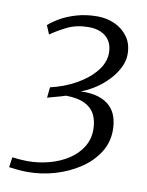

<svg xmlns="http://www.w3.org/2000/svg" viewBox="-85 -810 667 873"><g transform="rotate(10 249.0 -373.0)"><path d="M104 3Q82 3 61 1Q40 -1 17 -4L23.5 -50.5Q41.5 -48.5 60.5 -47Q79.5 -45.5 93.5 -45.5Q146 -45.5 194.8 -58.8Q243.5 -72 281.8 -97Q320 -122 342.2 -157.8Q364.5 -193.5 364.5 -238Q364.5 -278.5 349.5 -307.8Q334.5 -337 301.8 -352.8Q269 -368.5 215.5 -369Q209 -366.5 191.2 -361.5Q173.5 -356.5 155.8 -351.8Q138 -347 132 -345L137 -394Q199.5 -408 253.8 -438.2Q308 -468.5 341 -509Q374 -549.5 374 -594Q374 -627 360 -649.2Q346 -671.5 321.2 -682.8Q296.5 -694 264 -694Q208.5 -694 166.2 -673.5Q124 -653 91 -629.5L74 -670Q91 -686 122.5 -704.5Q154 -723 197.8 -736Q241.5 -749 295 -749Q337 -749 374.2 -732.2Q411.5 -715.5 435 -683Q458.5 -650.5 458.5 -602.5Q458.5 -572.5 443.5 -541.8Q428.5 -511 403 -483.5Q377.5 -456 345 -434.2Q312.5 -412.5 278 -400Q327.5 -401.5 360.5 -390.8Q393.5 -380 414 -359.8Q434.5 -339.5 443.5 -311.8Q452.5 -284 452.5 -251.5Q452.5 -194 422.5 -147.2Q392.5 -100.5 342 -67Q291.5 -33.5 229.5 -15.2Q167.5 3 104 3Z"/></g></svg>

Font: Merriweather 20pt Light
Style: Italic
Weight: 300
Italic angle: -7.8°
Version: Version 2.101